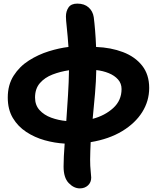

<svg xmlns="http://www.w3.org/2000/svg" viewBox="-20 -783 866 1063"><path d="M422 260Q389 260 360.5 230.5Q332 201 332 139Q332 115 333.5 82.5Q335 50 338 12Q283 9 227.5 -6.5Q172 -22 125.5 -52.5Q79 -83 51 -130Q23 -177 23 -243Q23 -313 55.5 -364Q88 -415 140 -448Q192 -481 250 -499Q308 -517 359 -523Q355 -583 350 -628.5Q345 -674 345 -691Q345 -721 359.5 -742Q374 -763 408 -763Q447 -763 470.5 -742Q494 -721 499 -688Q503 -657 506.5 -614.5Q510 -572 512 -523Q594 -520 661 -494.5Q728 -469 767 -419.5Q806 -370 806 -296Q806 -224 767.5 -162.5Q729 -101 656.5 -57Q584 -13 482 4Q481 29 480 53.5Q479 78 479 101Q479 137 482 164Q485 191 485 200Q485 227 467 243.5Q449 260 422 260ZM653 -290Q653 -321 633.5 -343Q614 -365 582 -378Q550 -391 513 -395Q512 -334 506 -264.5Q500 -195 493 -125Q561 -143 607 -185Q653 -227 653 -290ZM174 -243Q174 -201 199 -173.5Q224 -146 263.5 -131.5Q303 -117 347 -113Q352 -183 356.5 -256Q361 -329 362 -394Q314 -387 271 -370.5Q228 -354 201 -323Q174 -292 174 -243Z"/></svg>

Font: Shantell Sans Normal
Style: Bold
Weight: 700
Designer: Stephen Nixon, Anya Danilova, Shantell Martin
Foundry: Arrow Type
Version: Version 1.009;[a7da0bfa3]